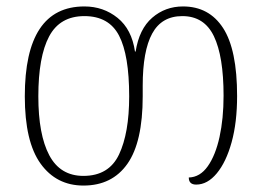

<svg xmlns="http://www.w3.org/2000/svg" viewBox="-20 -566 813 596"><path d="M239 10Q155 10 106 -58Q57 -126 57 -267Q57 -546 242 -546Q301 -546 345 -510.5Q389 -475 399 -406H401Q412 -476 452.5 -511Q493 -546 548 -546Q629 -546 672.5 -479Q716 -412 716 -268Q716 -186 699 -124.5Q682 -63 653 -28Q624 7 589 7Q566 7 566 -15Q601 -16 625 -50Q649 -84 661.5 -141Q674 -198 674 -269Q674 -391 644 -453.5Q614 -516 546 -516Q482 -516 452.5 -462Q423 -408 423 -300V-267Q423 -125 375.5 -57.5Q328 10 239 10ZM239 -20Q318 -20 349.5 -86.5Q381 -153 381 -267Q381 -395 349.5 -455.5Q318 -516 242 -516Q166 -516 132.5 -453Q99 -390 99 -267Q99 -148 133 -84Q167 -20 239 -20Z"/></svg>

Font: Noto Serif Georgian SemiCondensed ExtraLight
Style: Regular
Weight: 200
Width: 4
Designer: Monotype Design Team, Akaki Razmadze
Foundry: Google LLC
Version: Version 2.003; ttfautohint (v1.8.4.7-5d5b)